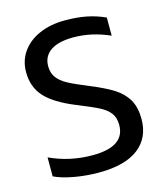

<svg xmlns="http://www.w3.org/2000/svg" viewBox="-109 -799 780 898"><g transform="rotate(-15 280.5 -349.5)"><path d="M45 -24V-116Q141 -71 252 -71Q408 -71 408 -176Q408 -212 391 -234Q374 -256 342 -272.5Q310 -289 238 -318Q139 -358 95 -406Q51 -454 51 -527Q51 -582 81 -624.5Q111 -667 165 -690.5Q219 -714 289 -714Q346 -714 392 -705Q438 -696 482 -676V-588Q395 -627 306 -627Q234 -627 196 -601Q158 -575 158 -527Q158 -494 174.5 -471.5Q191 -449 223.5 -431.5Q256 -414 320 -388Q391 -359 432 -333Q473 -307 494.5 -269.5Q516 -232 516 -176Q516 -85 451 -35Q386 15 259 15Q199 15 140.5 4.5Q82 -6 45 -24Z"/></g></svg>

Font: Prompt
Style: Regular
Weight: 400
Designer: Katatrad Team
Foundry: CadsonDemak
Version: Version 1.001